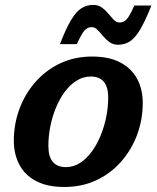

<svg xmlns="http://www.w3.org/2000/svg" viewBox="-20 -732 624 764"><path d="M346.5 -507Q415 -507 459.5 -483Q504 -459 526 -417.8Q548 -376.5 548 -322.5Q548 -256.5 525.8 -196.2Q503.5 -136 462.2 -89Q421 -42 363.8 -15Q306.5 12 236 12Q168 12 123.2 -11.8Q78.5 -35.5 56.8 -77.2Q35 -119 35 -172Q35 -238 57.2 -298.2Q79.5 -358.5 120.8 -405.5Q162 -452.5 219.2 -479.8Q276.5 -507 346.5 -507ZM242 -67Q272 -67 297.8 -83.2Q323.5 -99.5 344.2 -127.5Q365 -155.5 379.8 -191Q394.5 -226.5 402.5 -265.8Q410.5 -305 410.5 -343.5Q410.5 -386.5 392.8 -407Q375 -427.5 341 -427.5Q311 -427.5 285 -411.2Q259 -395 238.2 -367.2Q217.5 -339.5 202.8 -303.8Q188 -268 180.2 -229Q172.5 -190 172.5 -151.5Q172.5 -108.5 190.2 -87.8Q208 -67 242 -67ZM582.5 -710Q558 -648.5 537.8 -614.5Q517.5 -580.5 496.8 -567.2Q476 -554 450.5 -554Q430 -554 415.5 -564.5Q401 -575 389.8 -588.8Q378.5 -602.5 368 -613.2Q357.5 -624 345 -624Q335 -624 326.2 -619Q317.5 -614 308 -599.5Q298.5 -585 286 -556.5H218.5Q242.5 -618.5 262.8 -652.2Q283 -686 304 -699.2Q325 -712.5 350.5 -712.5Q371 -712.5 385.5 -702Q400 -691.5 411.2 -677.8Q422.5 -664 432.8 -653.2Q443 -642.5 455.5 -642.5Q466 -642.5 474.8 -647.5Q483.5 -652.5 492.8 -667Q502 -681.5 514.5 -710Z"/></svg>

Font: Newsreader 9pt SemiBold
Style: Italic
Weight: 600
Italic angle: -17°
Designer: Hugues Gentile
Foundry: Production Type
Version: Version 1.003